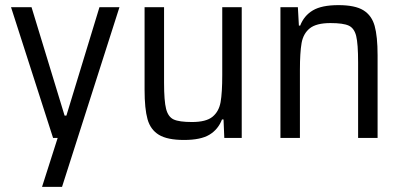

<svg xmlns="http://www.w3.org/2000/svg" viewBox="-20 -538 1568 749"><path d="M368 -510H446L222 191H144L205 0H187L23 -510H103L232 -87H239Z M852 -72H846Q831 -33 797 -12.5Q763 8 698 8Q633 8 600 -12Q567 -32 555.5 -73Q544 -114 544 -188V-510H620V-216Q620 -144 628 -113Q636 -82 657.5 -72Q679 -62 729 -62Q784 -62 809 -82.5Q834 -103 840.5 -139.5Q847 -176 847 -245V-510H923V0H855Z M1377 -294Q1377 -367 1369.5 -397.5Q1362 -428 1340.5 -438Q1319 -448 1269 -448Q1214 -448 1188.5 -427.5Q1163 -407 1156.5 -370Q1150 -333 1150 -265V0H1074V-510H1142L1146 -438H1151Q1166 -477 1200.5 -497.5Q1235 -518 1300 -518Q1365 -518 1397.5 -498Q1430 -478 1441.5 -437Q1453 -396 1453 -322V0H1377Z"/></svg>

Font: Assailand
Style: Regular
Weight: 400
Designer: Hector Gatti with collaboration of the Omnibus-Type team
Foundry: Omnibus-Type
Version: Version 0.072;October 19, 2019;FontCreator 12.0.0.2547 64-bi